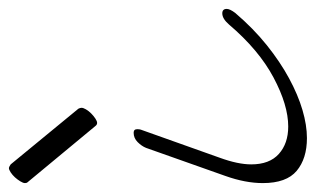

<svg xmlns="http://www.w3.org/2000/svg" viewBox="-171 -541 709 431"><g transform="rotate(-90 183.5 -325.5)"><path d="M344 -166Q357 -181 369 -181Q379 -181 379 -171Q379 -164 370 -152Q335 -111 297.5 -81Q260 -51 223 -31Q186 -11 152 -1Q118 9 89 9Q43 9 15.5 -14Q-12 -37 -12 -90Q-12 -129 4 -174L67 -352Q71 -362 80 -371Q89 -380 101 -380Q109 -380 109 -372Q109 -367 108 -364L45 -187Q30 -146 30 -116Q30 -75 53.5 -54Q77 -33 115 -33Q163 -33 225 -66Q287 -99 344 -166ZM-10 -618Q-12 -620 -12 -624Q-12 -628 -8 -634.5Q-4 -641 1 -646.5Q6 -652 12 -656Q18 -660 22 -660Q24 -660 30 -656L155 -504Q157 -500 157 -497Q157 -493 153.5 -487Q150 -481 144.5 -475.5Q139 -470 133 -466Q127 -462 123 -462Q119 -462 116 -466Z"/></g></svg>

Font: Discipuli Britannica
Style: Regular
Weight: 400
Designer: Peter Wiegel
Foundry: Peter Wiegel
Version: Version 0.001 2009